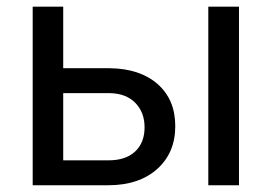

<svg xmlns="http://www.w3.org/2000/svg" viewBox="-20 -548 816 568"><path d="M167 -346.2V-528.3H76.7V0H300.3C360.8 0 409 -16 444.8 -47.9C480.6 -79.8 498.5 -122.1 498.5 -174.8C498.5 -227.2 481.1 -268.7 446.3 -299.3C411.5 -329.9 364.1 -345.5 304.2 -346.2ZM687 0V-528.3H596.2V0ZM167 -272.5H304.7C337.2 -271.8 362.5 -262.1 380.6 -243.4C398.7 -224.7 407.7 -200.7 407.7 -171.4C407.7 -141.1 398.4 -117.3 379.9 -99.9C361.3 -82.4 335.1 -73.7 301.3 -73.7H167Z"/></svg>

Font: Roboto1
Style: rg
Weight: 400
Designer: Google
Version: Version 2.137; 2017